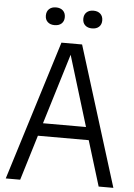

<svg xmlns="http://www.w3.org/2000/svg" viewBox="-61 -969 710 1014"><g transform="rotate(5 294.0 -461.5)"><path d="M501 0 427.5 -239.5H158L85 0H8.5L239 -740H348.5L579 0ZM179 -307.5H407L293 -680.5ZM144.5 -875.5Q144.5 -897.5 158 -910.2Q171.5 -923 194.5 -923Q218 -923 231.5 -910.2Q245 -897.5 245 -875.5Q245 -854 231.5 -841.5Q218 -829 194.5 -829Q171.5 -829 158 -841.5Q144.5 -854 144.5 -875.5ZM343 -875.5Q343 -897.5 356.5 -910.2Q370 -923 393 -923Q416.5 -923 430 -910.2Q443.5 -897.5 443.5 -875.5Q443.5 -854 430 -841.5Q416.5 -829 393 -829Q370 -829 356.5 -841.5Q343 -854 343 -875.5Z"/></g></svg>

Font: Encode Sans Condensed
Style: Regular
Weight: 400
Width: 3
Designer: Multiple Designers
Foundry: Impallari Type
Version: Version 2.000